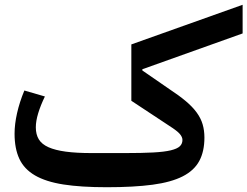

<svg xmlns="http://www.w3.org/2000/svg" viewBox="-20 -772 1036 804"><path d="M427 12Q319 12 245.5 0.5Q172 -11 126.5 -37.5Q81 -64 61 -107Q41 -150 41 -212Q41 -252 51.5 -298.5Q62 -345 82 -393L168 -368Q150 -331 140 -298Q130 -265 130 -239Q130 -209 142.5 -188.5Q155 -168 183 -155.5Q211 -143 255.5 -137Q300 -131 364 -131H504Q575 -131 621.5 -133.5Q668 -136 695 -142.5Q722 -149 733 -159.5Q744 -170 744 -186Q744 -198 733 -211Q722 -224 689 -245L530 -350V-586L996 -752V-632L576 -482V-477L689 -399Q730 -372 758 -348.5Q786 -325 803.5 -301Q821 -277 828.5 -251.5Q836 -226 836 -196Q836 -138 814.5 -98Q793 -58 745 -33.5Q697 -9 619 1.5Q541 12 427 12Z"/></svg>

Font: IBM Plex Arabic SemiBold
Style: Regular
Weight: 600
Designer: Mike Abbink, Paul van der Laan, Pieter van Rosmalen, Wael Morcos, Khajak Apelian
Foundry: Bold Monday
Version: Version 1.0